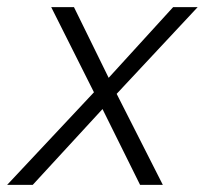

<svg xmlns="http://www.w3.org/2000/svg" viewBox="-54 -520 576 540"><path d="M-34 0 222 -273 236 -284 433 -500H502L261 -242L246 -226L38 0ZM340 0 225 -232 218 -245 90 -500H154L261 -282L265 -274L404 0Z"/></svg>

Font: Kantumruy Pro Light
Style: Italic
Weight: 300
Italic angle: -13°
Version: Version 1.002